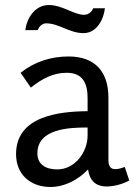

<svg xmlns="http://www.w3.org/2000/svg" viewBox="-20 -734 535 765"><path d="M398 -701H351C346 -686 331 -675 315 -675C275 -675 228 -714 175 -714C120 -714 87 -663 81 -614H130C136 -628 147 -641 164 -641C215 -641 256 -602 313 -602C365 -602 393 -656 398 -701ZM253 -509C183 -509 117 -488 62 -444L103 -385C150 -423 195 -444 246 -444C311 -444 329 -400 329 -344V-291C213 -290 44 -271 44 -120C44 -38 102 11 181 11C238 11 292 -18 331 -59C338 -7 369 9 404 9C439 9 474 -3 495 -15L477 -69C465 -64 451 -60 439 -60C424 -60 412 -68 412 -96V-345C412 -449 358 -509 253 -509ZM329 -226V-194C329 -128 279 -59 208 -59C162 -59 129 -79 129 -123C129 -222 257 -226 329 -226Z"/></svg>

Font: Rosario
Style: Regular
Weight: 400
Designer: Hector Gatti
Foundry: Omnibus Type
Version: Version 1.100